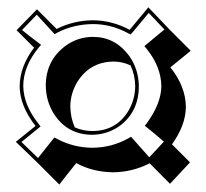

<svg xmlns="http://www.w3.org/2000/svg" viewBox="-20 -532 559 520"><path d="M286.6 -65.4Q231.4 -65.9 186.5 -90.3Q178.2 -79.6 157.7 -54.2Q145 -38.1 140.6 -32.2L84 -88.9L22.9 -147.9L76.2 -190.9Q33.7 -245.1 33.2 -298.8Q34.2 -353 72.3 -402.8L24.9 -450.2L80.1 -506.8L133.3 -453.6Q179.2 -476.6 231.9 -477.1Q284.2 -476.6 331.1 -451.2Q377 -505.9 381.8 -512.2L439.9 -451.2L496.6 -394.5L441.4 -349.6Q482.9 -297.9 483.4 -242.2Q482.9 -192.9 445.8 -141.1L494.6 -92.3L440.4 -34.2L385.3 -89.8Q338.9 -65.9 286.6 -65.4ZM333.5 -355Q311 -365.2 288.6 -365.2Q225.6 -365.2 190.9 -312.5Q170.9 -280.8 170.4 -243.7Q170.9 -212.9 182.6 -187Q205.6 -177.2 230 -177.2Q294.4 -177.2 327.6 -231.4Q345.7 -262.2 346.2 -298.8Q345.7 -329.1 333.5 -355ZM230 -131.8Q283.2 -132.3 328.1 -157.7L335 -161.6L384.3 -106L423.8 -148.4Q397 -171.9 379.9 -185.1L372.1 -191.4L377.9 -198.7Q416.5 -252 417 -298.8Q416 -351.6 377.4 -399.4L371.1 -407.2L425.3 -452.1L382.8 -497.1Q378.9 -492.2 338.9 -444.3L333.5 -438.5L326.2 -442.4Q280.8 -466.8 231.9 -466.8Q178.7 -466.3 134.8 -443.4L127.9 -439.5L79.6 -492.2L39.6 -450.7Q56.6 -436.5 83 -417L91.3 -410.6L84.5 -402.8Q43 -352.1 43 -298.8Q43.9 -247.6 84 -197.3L89.8 -189.5L38.1 -147.5L83 -104Q119.6 -149.9 122.1 -153.3L127.4 -159.7L134.8 -155.8Q178.7 -132.3 230 -131.8ZM104 -299.8Q104 -369.1 158.7 -408.7Q191.4 -432.1 231.9 -432.1Q292 -432.1 330.1 -380.4Q355.5 -344.2 356 -298.8Q356 -228.5 302.7 -189.9Q270 -167.5 230 -167Q162.6 -167 126 -223.6Q104.5 -257.8 104 -299.8Z"/></svg>

Font: Linux Biolinum Shadow O
Style: Bold
Weight: 700
Designer: Philipp H. Poll
Foundry: Philipp H. Poll
Version: Version 0.9.2